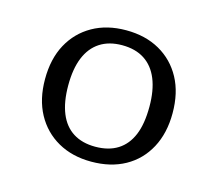

<svg xmlns="http://www.w3.org/2000/svg" viewBox="-69 -810 661 583"><g transform="rotate(15 261.5 -518.5)"><path d="M462 -518Q462 -455 437 -408.5Q412 -362 367 -337Q322 -312 261 -312Q201 -312 156 -337.5Q111 -363 86 -409Q61 -455 61 -518Q61 -582 86 -628Q111 -674 156 -699.5Q201 -725 261 -725Q322 -725 367 -699.5Q412 -674 437 -628Q462 -582 462 -518ZM134 -518Q134 -466 148.5 -430.5Q163 -395 191.5 -377Q220 -359 261 -359Q303 -359 331.5 -377Q360 -395 374.5 -430Q389 -465 389 -519Q389 -570 374.5 -605.5Q360 -641 331.5 -659.5Q303 -678 261 -678Q220 -678 191.5 -659.5Q163 -641 148.5 -605.5Q134 -570 134 -518Z"/></g></svg>

Font: Roboto Serif 20pt Light
Style: Regular
Weight: 300
Version: Version 1.008